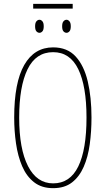

<svg xmlns="http://www.w3.org/2000/svg" viewBox="-20 -971 551 1001"><path d="M359 -951V-926H153V-951ZM186 -868Q194 -868 201 -860Q208 -852 208 -834Q208 -815 201 -807.5Q194 -800 186 -800Q177 -800 170 -807.5Q163 -815 163 -834Q163 -852 170 -860Q177 -868 186 -868ZM327 -868Q335 -868 342 -860Q349 -852 349 -834Q349 -815 342 -807.5Q335 -800 327 -800Q318 -800 311 -807.5Q304 -815 304 -834Q304 -852 311 -860Q318 -868 327 -868ZM457 -358Q457 -286 448 -219.5Q439 -153 416.5 -101.5Q394 -50 355.5 -20Q317 10 257 10Q197 10 157.5 -21Q118 -52 95.5 -104.5Q73 -157 63.5 -223Q54 -289 54 -358Q54 -541 106.5 -632.5Q159 -724 257 -724Q331 -724 374.5 -676.5Q418 -629 437.5 -546.5Q457 -464 457 -358ZM80 -358Q80 -195 126 -105Q172 -15 257 -15Q345 -15 388 -103Q431 -191 431 -358Q431 -522 388 -610.5Q345 -699 257 -699Q167 -699 123.5 -609.5Q80 -520 80 -358Z"/></svg>

Font: Noto Sans ExtraCondensed Thin
Style: Regular
Weight: 100
Width: 2
Designer: Monotype Design Team
Foundry: Monotype Imaging Inc.
Version: Version 2.013; ttfautohint (v1.8.4.7-5d5b)